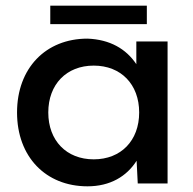

<svg xmlns="http://www.w3.org/2000/svg" viewBox="-20 -646 680 676"><path d="M465 0H570V-500H460V-420C424 -474 367 -507 288 -510C141 -510 40 -406 40 -250C40 -94 141 10 288 10C368 10 426 -25 461 -80ZM310 -85C214 -85 150 -151 150 -250C150 -349 214 -415 310 -415C406 -415 470 -349 470 -250C470 -151 406 -85 310 -85ZM157 -561H497V-626H157Z"/></svg>

Font: Goli Medium
Style: Regular
Weight: 500
Designer: jaikishan Patel
Foundry: MagicType
Version: Version 1.000;Glyphs 3.2 (3242)